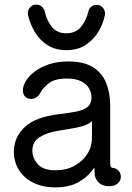

<svg xmlns="http://www.w3.org/2000/svg" viewBox="-20 -796 570 831"><path d="M220 15Q164 15 123.5 -5.5Q83 -26 61.5 -61Q40 -96 40 -139Q40 -201 86.5 -245.5Q133 -290 236 -302Q279 -307 310 -313Q341 -319 358.5 -333Q376 -347 376 -374Q376 -395 365.5 -413.5Q355 -432 331.5 -444Q308 -456 269 -456Q217 -456 191 -435.5Q165 -415 155 -395Q148 -382 138 -375Q128 -368 114 -368Q97 -368 88 -378.5Q79 -389 79 -405Q79 -424 92 -445.5Q105 -467 130.5 -486.5Q156 -506 192.5 -518Q229 -530 276 -530Q344 -530 383.5 -504.5Q423 -479 440 -435.5Q457 -392 457 -339V-90Q457 -80 459.5 -75Q462 -70 469 -69Q483 -68 493 -57.5Q503 -47 503 -31Q503 -14 489.5 -2Q476 10 452 10Q422 10 405.5 -7.5Q389 -25 389 -51V-68H386Q361 -31 320.5 -8Q280 15 220 15ZM221 -59Q266 -59 301.5 -78Q337 -97 357.5 -129Q378 -161 378 -200V-268Q378 -270 376.5 -270.5Q375 -271 372 -267Q357 -255 331.5 -248.5Q306 -242 280 -238Q254 -234 237 -231Q185 -223 152.5 -203Q120 -183 120 -143Q120 -113 143 -86Q166 -59 221 -59ZM267 -579Q219 -579 184.5 -601.5Q150 -624 129.5 -659.5Q109 -695 101 -733Q98 -750 109 -763Q120 -776 137 -776Q150 -776 159.5 -768.5Q169 -761 173 -749Q182 -707 204.5 -679.5Q227 -652 267 -652Q308 -652 330.5 -679.5Q353 -707 363 -748Q366 -760 375.5 -767.5Q385 -775 398 -775Q415 -775 426 -761.5Q437 -748 434 -731Q427 -694 406 -659Q385 -624 350.5 -601.5Q316 -579 267 -579Z"/></svg>

Font: National Park
Style: Regular
Weight: 400
Designer: Andrea Herstowski, Ben Hoepner
Version: Version 1.009